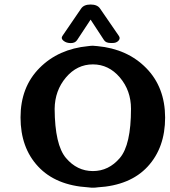

<svg xmlns="http://www.w3.org/2000/svg" viewBox="-20 -826 762 863"><path d="M568.8 -336.9Q568.8 -418.9 518.8 -477.8Q468.8 -536.6 397.5 -536.6Q326.2 -536.6 276.4 -477.8Q226.6 -418.9 225.6 -336.9Q226.6 -174.8 276.4 -116Q326.2 -57.1 397.5 -57.1Q468.8 -57.1 518.8 -116Q568.8 -174.8 568.8 -336.9ZM376.5 16.1Q230.5 7.3 151.4 -77.6Q72.3 -162.1 72.3 -298.3Q72.3 -434.6 157.7 -520.5Q242.7 -606 376.5 -618.7Q390.6 -620.6 397.7 -620.4Q404.8 -620.1 418 -618.7Q552.7 -606 637.2 -520Q721.7 -434.1 722.2 -297.9Q722.2 -162.1 643.6 -77.1Q564.9 7.8 418 16.1Q409.2 17.6 400.4 17.6Q391.6 17.6 391.1 17.6Q385.3 17.6 376.5 16.1ZM429.7 -787.6Q429.7 -787.6 514.6 -664.1Q522 -653.3 512.2 -642.6Q502.4 -632.3 484.9 -632.8Q484.9 -632.8 477.1 -632.8Q455.6 -632.8 447.3 -646Q447.3 -646 387.2 -737.8L326.7 -646Q317.9 -632.3 297.9 -632.3Q278.3 -632.3 265.6 -642.6Q252.9 -652.8 260.3 -664.1Q260.3 -664.1 344.7 -787.6Q356.9 -805.7 387.2 -805.7Q417.5 -805.7 429.7 -787.6Z"/></svg>

Font: Dyuthi
Style: Regular
Weight: 400
Designer: Hiran Venugopalan, Hussain K H and Suresh P for Sawthanthra Malayalam Computing (SMC)
Version: Version 3.0.0+20221109